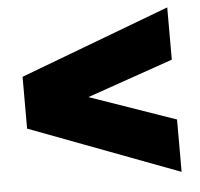

<svg xmlns="http://www.w3.org/2000/svg" viewBox="-45 -723 691 665"><g transform="rotate(-5 300.0 -390.0)"><path d="M40 -480 560.1 -675.8V-494.1L261.2 -390.1L560.1 -286.1V-104L40 -299.8Z"/></g></svg>

Font: Cooper Hewitt
Style: Heavy
Weight: 713
Designer: Village Type and Design LLC
Foundry: Cooper Hewitt Smithsonian Design Museum
Version: 1.000